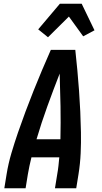

<svg xmlns="http://www.w3.org/2000/svg" viewBox="-20 -1000 540 1020"><path d="M3 0 15 -74Q24 -130 40.5 -186Q57 -242 76 -297Q95 -352 115.5 -407Q136 -462 158 -517Q180 -572 203 -626.5Q226 -681 250 -735H380Q386 -681 391 -626.5Q396 -572 400 -517Q404 -462 406.5 -407Q409 -352 410 -297Q411 -242 408.5 -186Q406 -130 397 -74L385 0H272L284 -74Q288 -96 290.5 -118.5Q293 -141 295 -164H147Q141 -141 136.5 -118.5Q132 -96 128 -74L116 0ZM174 -260H301Q303 -348 301.5 -435Q300 -522 297 -609Q263 -522 231.5 -435Q200 -348 174 -260ZM235 -802 183 -844 298 -980H414L482 -839L422 -807L346 -912Z"/></svg>

Font: Iosevka Term Curly
Style: Bold Italic
Weight: 700
Italic angle: -9°
Designer: Belleve Invis
Foundry: Belleve Invis
Version: Version 32.3.0